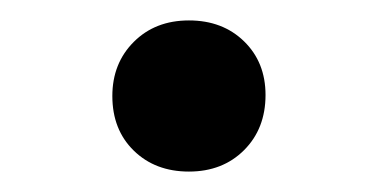

<svg xmlns="http://www.w3.org/2000/svg" viewBox="-20 -152 370 188"><path d="M165 16Q132 16 111 -4.5Q90 -25 90 -58Q90 -90 111 -111Q132 -132 165 -132Q198 -132 219 -111.5Q240 -91 240 -59Q240 -26 219 -5Q198 16 165 16Z"/></svg>

Font: Literata 36pt
Style: Regular
Weight: 400
Designer: Latin by Veronika Burian and Jose Scaglione. Greek by Irene Vlachou. Cyrillic by Vera Evstafieva.
Foundry: TypeTogether
Version: Version 3.002